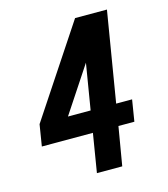

<svg xmlns="http://www.w3.org/2000/svg" viewBox="-110 -822 796 908"><g transform="rotate(-15 288.0 -367.5)"><path d="M252 0H376L408 -189H486L503 -294H425L498 -735H342L50 -294L33 -189H283ZM189 -294 337 -518 300 -294Z"/></g></svg>

Font: Iosevka Sparkle Oblique
Style: Bold
Weight: 700
Italic angle: -9°
Designer: Belleve Invis
Foundry: Belleve Invis
Version: Version 4.5.0; ttfautohint (v1.8.3)